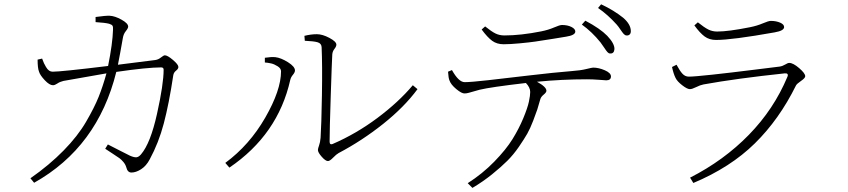

<svg xmlns="http://www.w3.org/2000/svg" viewBox="-20 -831 4040 915"><path d="M435.5 -725.6V-750Q483.4 -756.8 502.9 -755.9Q527.3 -754.9 559.1 -737.3Q590.8 -719.7 590.8 -704.1Q590.8 -696.3 579.6 -682.6Q568.4 -668.9 565.4 -649.4Q552.7 -576.2 542 -522.5Q696.3 -542 719.7 -544.9Q734.4 -546.9 747.1 -557.1Q759.8 -567.4 765.6 -567.4Q778.3 -567.4 804.2 -545.4Q830.1 -523.4 830.1 -511.7Q830.1 -502.9 818.8 -494.1Q807.6 -485.4 805.7 -471.7Q785.2 -335.9 760.7 -243.2Q736.3 -150.4 693.4 -71.3Q676.8 -40 652.3 -24.4Q627.9 -8.8 606.4 -8.8Q587.9 -8.8 582 -33.2Q578.1 -46.9 568.4 -58.6Q558.6 -70.3 549.3 -77.1Q540 -84 517.1 -98.6Q494.1 -113.3 481.4 -122.1L494.1 -142.6Q511.7 -133.8 551.3 -113.3Q590.8 -92.8 599.6 -88.9Q620.1 -80.1 630.9 -81.5Q641.6 -83 652.3 -95.7Q697.3 -148.4 728.5 -289.6Q759.8 -430.7 759.8 -499Q759.8 -509.8 748 -509.8Q682.6 -509.8 534.2 -488.3Q445.3 -129.9 142.6 40L125 18.6Q215.8 -44.9 283.2 -113.8Q350.6 -182.6 390.1 -250.5Q429.7 -318.4 450.2 -369.6Q470.7 -420.9 487.3 -481.4Q468.8 -478.5 282.2 -445.3Q265.6 -441.4 253.4 -433.1Q241.2 -424.8 232.4 -424.8Q215.8 -424.8 193.4 -448.7Q170.9 -472.7 166 -489.3Q159.2 -505.9 159.2 -546.9L180.7 -551.8Q186.5 -536.1 189.5 -529.8Q192.4 -523.4 199.2 -511.7Q206.1 -500 213.9 -494.6Q221.7 -489.3 230.5 -489.3Q270.5 -489.3 495.1 -516.6Q516.6 -623 518.6 -689.5Q519.5 -703.1 516.1 -708.5Q512.7 -713.9 500 -717.8Q481.4 -722.7 435.5 -725.6Z M1432.6 -636.7 1430.7 -660.2Q1461.9 -668 1490.2 -668Q1516.6 -668 1549.8 -650.4Q1583 -632.8 1583 -618.2Q1583 -609.4 1573.7 -597.7Q1564.5 -585.9 1563.5 -571.3Q1561.5 -538.1 1556.2 -374.5Q1550.8 -210.9 1550.8 -156.2Q1550.8 -139.6 1564.5 -144.5Q1677.7 -193.4 1778.8 -269Q1879.9 -344.7 1947.3 -424.8L1969.7 -406.2Q1907.2 -321.3 1806.2 -240.7Q1705.1 -160.2 1593.8 -101.6Q1583 -95.7 1567.4 -79.6Q1551.8 -63.5 1543 -63.5Q1531.2 -63.5 1513.2 -84Q1495.1 -104.5 1495.1 -116.2Q1495.1 -123 1500.5 -137.7Q1505.9 -152.3 1507.8 -174.8Q1511.7 -231.4 1514.2 -377.4Q1516.6 -523.4 1512.7 -606.4Q1511.7 -624 1494.1 -629.4Q1476.6 -634.8 1432.6 -636.7ZM1319.3 -491.2Q1319.3 -504.9 1303.2 -515.1Q1287.1 -525.4 1272 -528.8Q1256.8 -532.2 1242.2 -533.2V-555.7Q1272.5 -560.5 1292 -558.6Q1318.4 -555.7 1352.1 -534.7Q1385.7 -513.7 1385.7 -495.1Q1385.7 -486.3 1376 -474.6Q1366.2 -462.9 1363.3 -450.2Q1304.7 -189.5 1073.2 -32.2L1053.7 -54.7Q1168.9 -139.6 1244.1 -270.5Q1319.3 -401.4 1319.3 -491.2Z M2275.4 -690.4 2292 -705.1Q2322.3 -680.7 2341.3 -671.4Q2360.4 -662.1 2383.8 -662.1Q2461.9 -662.1 2559.6 -681.6Q2593.8 -688.5 2620.6 -700.2Q2647.5 -711.9 2658.2 -711.9Q2684.6 -711.9 2703.1 -702.6Q2721.7 -693.4 2721.7 -680.7Q2721.7 -663.1 2677.7 -656.2Q2672.9 -655.3 2615.2 -646Q2557.6 -636.7 2530.3 -632.8Q2502.9 -628.9 2457 -624.5Q2411.1 -620.1 2379.9 -620.1Q2347.7 -620.1 2325.2 -636.7Q2302.7 -653.3 2275.4 -690.4ZM2115.2 -489.3 2133.8 -497.1Q2166 -439.5 2194.3 -439.5Q2223.6 -439.5 2305.7 -448.7Q2387.7 -458 2503.9 -471.7Q2620.1 -485.4 2704.1 -492.2Q2746.1 -495.1 2773.9 -502Q2801.8 -508.8 2806.6 -508.8Q2833 -508.8 2862.3 -496.1Q2891.6 -483.4 2891.6 -466.8Q2891.6 -448.2 2869.1 -448.2Q2866.2 -448.2 2835 -450.7Q2803.7 -453.1 2777.3 -453.1Q2658.2 -453.1 2539.1 -441.4Q2584 -417 2584 -398.4Q2584 -390.6 2570.8 -379.9Q2557.6 -369.1 2554.7 -357.4Q2545.9 -325.2 2540.5 -309.1Q2535.2 -293 2521 -255.9Q2506.8 -218.8 2492.7 -193.8Q2478.5 -168.9 2453.1 -131.8Q2427.7 -94.7 2397.9 -64.9Q2368.2 -35.2 2325.2 -0.5Q2282.2 34.2 2231.4 64.5L2209 42Q2279.3 -2.9 2335.4 -60.5Q2391.6 -118.2 2422.4 -168Q2453.1 -217.8 2473.6 -267.1Q2494.1 -316.4 2500.5 -346.2Q2506.8 -376 2506.8 -392.6Q2506.8 -414.1 2486.3 -435.5Q2318.4 -416 2265.6 -403.3Q2254.9 -400.4 2239.7 -396Q2224.6 -391.6 2213.9 -388.7Q2203.1 -385.7 2194.3 -385.7Q2180.7 -384.8 2154.8 -406.2Q2128.9 -427.7 2122.1 -447.3Q2117.2 -458 2115.2 -489.3ZM2752.9 -713.9 2769.5 -732.4Q2839.8 -695.3 2874 -660.2Q2909.2 -623 2908.2 -596.7Q2906.2 -574.2 2886.7 -576.2Q2880.9 -576.2 2875 -582.5Q2869.1 -588.9 2858.9 -604.5Q2848.6 -620.1 2841.8 -628.9Q2800.8 -679.7 2752.9 -713.9ZM2830.1 -793 2844.7 -810.5Q2905.3 -782.2 2950.2 -746.1Q2986.3 -714.8 2986.3 -682.6Q2986.3 -671.9 2980.5 -666.5Q2974.6 -661.1 2965.8 -662.1Q2959 -662.1 2952.6 -668.9Q2946.3 -675.8 2936.5 -690.4Q2926.8 -705.1 2918.9 -713.9Q2877 -760.7 2830.1 -793Z M3199.2 -460Q3189.5 -479.5 3182.6 -511.7L3204.1 -522.5Q3219.7 -493.2 3232.4 -479.5Q3245.1 -465.8 3262.7 -465.8Q3288.1 -465.8 3374 -475.1Q3460 -484.4 3576.7 -499Q3693.4 -513.7 3695.3 -513.7Q3709 -515.6 3721.7 -523.4Q3734.4 -531.2 3741.2 -531.2Q3759.8 -531.2 3788.6 -506.3Q3817.4 -481.4 3817.4 -467.8Q3817.4 -459 3797.4 -445.3Q3777.3 -431.6 3773.4 -423.8Q3693.4 -261.7 3577.1 -147.5Q3460.9 -33.2 3284.2 41L3268.6 15.6Q3429.7 -66.4 3548.8 -188.5Q3668 -310.5 3732.4 -464.8Q3736.3 -473.6 3732.9 -478Q3729.5 -482.4 3719.7 -481.4Q3489.3 -457 3333 -428.7Q3317.4 -425.8 3297.9 -416Q3278.3 -406.2 3267.6 -406.2Q3254.9 -406.2 3231 -424.8Q3207 -443.4 3199.2 -460ZM3716.8 -702.1Q3716.8 -684.6 3671.9 -676.8Q3468.8 -640.6 3392.6 -640.6Q3360.4 -640.6 3337.9 -657.2Q3315.4 -673.8 3289.1 -710L3305.7 -724.6Q3335.9 -700.2 3355.5 -690.4Q3375 -680.7 3397.5 -680.7Q3451.2 -680.7 3553.7 -701.2Q3587.9 -708 3615.2 -719.7Q3642.6 -731.4 3653.3 -731.4Q3678.7 -731.4 3697.8 -723.1Q3716.8 -714.8 3716.8 -702.1Z"/></svg>

Font: GenYoMin TW TTF ExtraLight
Style: Regular
Weight: 250
Version: Version 1.300